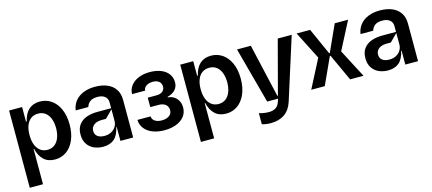

<svg xmlns="http://www.w3.org/2000/svg" viewBox="-55 -1075 4055 1801"><g transform="rotate(-15 1972.5 -174.5)"><path d="M61.1 204.5V-545.5H187.5V-404.1H194.6Q228.3 -552.6 360.8 -552.6Q420.8 -552.6 469.6 -519.7Q518.5 -486.9 547.1 -423.5Q575.6 -360.1 576 -272Q575.6 -184.7 547.4 -120.9Q519.2 -57.2 470.5 -23.8Q421.9 9.6 361.5 9.9Q292.6 9.6 251.8 -28.9Q210.9 -67.5 194.6 -137.1H189.6V204.5ZM315.3 -95.9Q356.5 -95.9 385.5 -118.4Q414.4 -141 429.3 -180.9Q444.2 -220.9 444.6 -272.7Q444.2 -324.2 429.5 -363.6Q414.8 -403.1 385.8 -425.2Q356.9 -447.4 315.3 -447.4Q274.1 -447.4 245.2 -426Q216.3 -404.5 201.3 -365.2Q186.4 -326 186.8 -272.7Q186.4 -219.5 201.5 -179.7Q216.6 -139.9 245.6 -117.9Q274.5 -95.9 315.3 -95.9Z M649.9 -153.4Q649.5 -211.6 677.7 -248.8Q706 -285.9 752.7 -302.4Q799.4 -318.9 856.5 -318.9H991.5V-377.8Q991.1 -412.6 965.6 -433.4Q940 -454.2 893.5 -454.5Q846.9 -454.2 822.1 -435.7Q797.2 -417.3 787.6 -384.9H664.8Q672.6 -438.6 703.8 -476.2Q735.1 -513.8 784.3 -533.2Q833.5 -552.6 894.9 -552.6Q963.1 -552.6 1013.7 -531.4Q1064.3 -510.3 1092.2 -468.2Q1120 -426.1 1120 -365.1V0H996.4V-134.9H992.2Q974.8 -57.2 934.7 -23.1Q894.5 11 826.7 11.4Q776.3 11 736 -8Q695.7 -27 672.6 -64.1Q649.5 -101.2 649.9 -153.4ZM991.5 -196V-308.2L919 -235.1H872.9Q845.2 -235.1 822.4 -225.5Q799.7 -215.9 786.6 -198Q773.4 -180 773.4 -155.5Q773.1 -120.7 798.5 -102.1Q823.9 -83.5 865.8 -83.8Q902.7 -83.8 931.3 -98.9Q959.9 -114 975.5 -139.7Q991.1 -165.5 991.5 -196Z M1328.8 -149.1Q1330.3 -119.3 1355.8 -102.3Q1381.4 -85.2 1422.6 -85.2Q1465.9 -85.2 1493.6 -104.4Q1521.3 -123.6 1521.3 -159.1Q1521.3 -181.5 1510.3 -198.3Q1499.3 -215.2 1479.2 -224.4Q1459.2 -233.7 1432.5 -233.7H1348.7V-325.3H1432.5Q1471.6 -325.3 1492.9 -343Q1514.2 -360.8 1514.2 -389.9Q1514.2 -420.5 1492.4 -438.9Q1470.5 -457.4 1432.5 -457.4Q1407 -457.4 1386.5 -449.6Q1366.1 -441.8 1354.4 -427.7Q1342.7 -413.7 1341.6 -395.6H1215.2Q1215.9 -442.1 1243.4 -477.8Q1271 -513.5 1318.9 -533Q1366.8 -552.6 1426.1 -552.6Q1489.3 -552.6 1536.2 -533.6Q1583.1 -514.6 1608.3 -479.8Q1633.5 -445 1633.5 -399.1Q1633.5 -355.8 1606.4 -326.5Q1579.2 -297.2 1531.2 -284.8V-279.1Q1563.6 -277 1589.7 -260.5Q1615.8 -244 1630.7 -215.7Q1645.6 -187.5 1645.6 -151.3Q1645.6 -101.9 1617.2 -65.2Q1588.8 -28.4 1538.4 -8.9Q1487.9 10.7 1423.3 10.7Q1360.1 10.7 1310.4 -8.3Q1260.7 -27.3 1231.7 -63.6Q1202.8 -99.8 1201 -149.1Z M1723 204.5V-545.5H1849.4V-404.1H1856.5Q1890.3 -552.6 2022.7 -552.6Q2082.7 -552.6 2131.6 -519.7Q2180.4 -486.9 2209 -423.5Q2237.6 -360.1 2237.9 -272Q2237.6 -184.7 2209.3 -120.9Q2181.1 -57.2 2132.5 -23.8Q2083.8 9.6 2023.4 9.9Q1954.5 9.6 1913.7 -28.9Q1872.9 -67.5 1856.5 -137.1H1851.6V204.5ZM1977.3 -95.9Q2018.5 -95.9 2047.4 -118.4Q2076.3 -141 2091.3 -180.9Q2106.2 -220.9 2106.5 -272.7Q2106.2 -324.2 2091.4 -363.6Q2076.7 -403.1 2047.8 -425.2Q2018.8 -447.4 1977.3 -447.4Q1936.1 -447.4 1907.1 -426Q1878.2 -404.5 1863.3 -365.2Q1848.4 -326 1848.7 -272.7Q1848.4 -219.5 1863.5 -179.7Q1878.6 -139.9 1907.5 -117.9Q1936.4 -95.9 1977.3 -95.9Z M2317.8 191.8V84.5Q2338.1 91.6 2364.2 95.5Q2390.3 99.4 2410.9 99.4Q2449.9 99.4 2476.4 84.2Q2502.8 68.9 2516 32.7L2526.6 0H2421.5L2274.5 -545.5H2408.7L2527.3 -27.7H2533L2670.1 -545.5H2805.8L2615.4 54.7Q2591.3 129.6 2537.5 167.1Q2483.7 204.5 2403.1 204.5Q2379.3 204.5 2354 200.6Q2328.8 196.7 2317.8 191.8Z M2853.3 -545.5H2984.7L3099.8 -288.4H3106.9L3223.4 -545.5H3353.3L3213.4 -274.9L3356.9 0H3226.9L3106.9 -260.7H3099.8L2980.5 0H2849.1L2991.1 -274.9Z M3416.2 -153.4Q3415.8 -211.6 3444.1 -248.8Q3472.3 -285.9 3519 -302.4Q3565.7 -318.9 3622.9 -318.9H3757.8V-377.8Q3757.5 -412.6 3731.9 -433.4Q3706.3 -454.2 3659.8 -454.5Q3613.3 -454.2 3588.4 -435.7Q3563.6 -417.3 3554 -384.9H3431.1Q3438.9 -438.6 3470.2 -476.2Q3501.4 -513.8 3550.6 -533.2Q3599.8 -552.6 3661.2 -552.6Q3729.4 -552.6 3780 -531.4Q3830.6 -510.3 3858.5 -468.2Q3886.4 -426.1 3886.4 -365.1V0H3762.8V-134.9H3758.5Q3741.1 -57.2 3701 -23.1Q3660.9 11 3593 11.4Q3542.6 11 3502.3 -8Q3462 -27 3438.9 -64.1Q3415.8 -101.2 3416.2 -153.4ZM3757.8 -196V-308.2L3685.4 -235.1H3639.2Q3611.5 -235.1 3588.8 -225.5Q3566.1 -215.9 3552.9 -198Q3539.8 -180 3539.8 -155.5Q3539.4 -120.7 3564.8 -102.1Q3590.2 -83.5 3632.1 -83.8Q3669 -83.8 3697.6 -98.9Q3726.2 -114 3741.8 -139.7Q3757.5 -165.5 3757.8 -196Z"/></g></svg>

Font: Riot Sans
Style: Bold
Weight: 600
Designer: Rasmus Andersson
Foundry: rsms
Version: Version 4.001